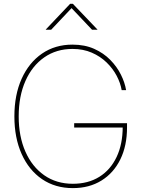

<svg xmlns="http://www.w3.org/2000/svg" viewBox="-20 -968 744 997"><path d="M358.4 8.8Q266.6 8.8 198.2 -37.8Q129.9 -84.5 92.3 -168.5Q54.7 -252.4 54.7 -363.3Q54.7 -475.6 92.5 -559.3Q130.4 -643.1 198.2 -689.7Q266.1 -736.3 356.4 -736.3Q419.9 -736.3 469 -714.4Q518.1 -692.4 552.7 -657Q587.4 -621.6 607.9 -580.3Q628.4 -539.1 634.8 -500H611.8Q605.5 -537.1 585.7 -574.7Q565.9 -612.3 533.4 -643.8Q501 -675.3 456.5 -694.6Q412.1 -713.9 356.4 -713.9Q272.9 -713.9 210 -670.2Q147 -626.5 112.1 -547.6Q77.1 -468.8 77.1 -363.3Q77.1 -259.8 111.8 -180.9Q146.5 -102.1 209.7 -57.9Q272.9 -13.7 358.4 -13.7Q438 -13.7 495.8 -49.8Q553.7 -85.9 585.4 -152.6Q617.2 -219.2 617.2 -310.5L627 -305.7H365.2V-328.1H639.6V-306.6Q639.6 -210.9 604.7 -140.1Q569.8 -69.3 506.6 -30.3Q443.4 8.8 358.4 8.8ZM245.6 -813.5H217.8V-814.9L344.2 -948.2H358.4L485.8 -814.9V-813.5H458L351.6 -925.8Z"/></svg>

Font: Inter 24pt Thin
Style: Regular
Weight: 250
Designer: Rasmus Andersson
Foundry: rsms
Version: Version 4.001;git-66647c0bb